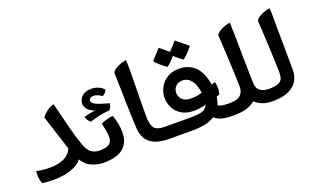

<svg xmlns="http://www.w3.org/2000/svg" viewBox="-68 -862 1903 1179"><g transform="rotate(-20 884.0 -272.5)"><path d="M447.8 4.9Q399.9 4.9 357.9 -18.6Q315.9 -42 292 -107.4L334.5 -109.4Q314 -50.3 256.8 -25.9Q199.7 -1.5 128.4 -1.5Q103.5 -1.5 85.2 -2.9Q66.9 -4.4 50.8 -6.3Q39.1 -31.2 39.1 -64.5Q39.1 -69.3 39.8 -76.9Q40.5 -84.5 41 -88.9Q59.1 -84.5 80.3 -82Q101.6 -79.6 129.4 -79.6Q178.7 -79.6 217.5 -95.9Q256.3 -112.3 273.4 -151.9Q263.7 -183.1 256.1 -207.3Q248.5 -231.4 240.7 -255.1Q232.9 -278.8 223.4 -308.6Q213.9 -338.4 200.2 -381.8Q213.4 -399.4 233.9 -415Q254.4 -430.7 281.2 -438.5Q306.2 -337.4 324.2 -267.6Q342.3 -197.8 358.4 -152.8Q375.5 -103.5 398.9 -88.9Q422.4 -74.2 447.8 -74.2H457.5V4.9Z M438 4.9V-74.2H449.2Q496.1 -74.2 514.6 -88.4Q533.2 -102.5 533.2 -131.8Q533.2 -151.9 529.3 -174.1Q525.4 -196.3 518.1 -224.1Q533.7 -232.9 558.8 -239.5Q584 -246.1 598.1 -246.6Q608.9 -216.3 614.3 -188.2Q619.6 -160.2 619.6 -131.3Q619.6 -67.4 579.1 -31.2Q538.6 4.9 449.2 4.9ZM460 -259.3Q451.2 -264.6 443.1 -277.1Q435.1 -289.6 433.6 -300.3Q447.8 -304.2 464.8 -307.9Q481.9 -311.5 507.3 -314.5Q475.1 -327.1 461.2 -344Q447.3 -360.8 447.3 -380.9Q447.3 -406.7 468.5 -427.5Q489.7 -448.2 529.8 -448.2Q554.2 -448.2 574.2 -439.7Q594.2 -431.2 611.3 -415Q608.4 -403.3 599.6 -394.8Q590.8 -386.2 582 -381.8Q552.2 -402.8 528.3 -402.8Q517.6 -402.8 508.3 -397.5Q499 -392.1 499 -379.9Q499 -367.2 521.2 -355Q543.5 -342.8 607.4 -325.7Q607.4 -317.4 602.3 -304.4Q597.2 -291.5 589.8 -285.2Q540.5 -281.7 505.9 -272.2Q471.2 -262.7 460 -259.3Z M881.3 4.9Q814.9 4.9 778.3 -13.2Q741.7 -31.2 726.8 -59.8Q711.9 -88.4 709.5 -119.6Q707.5 -147 706.1 -189.2Q704.6 -231.4 703.4 -279.1Q702.1 -326.7 701.2 -371.1Q700.2 -415.5 699.5 -447.8Q698.7 -480 697.8 -490.7Q703.6 -505.4 721.7 -516.1Q739.7 -526.9 759.8 -533.4Q779.8 -540 791 -541.5Q792 -535.6 792.5 -522.5Q793 -509.3 793.2 -496.1Q793.5 -482.9 793.5 -476.6Q793.5 -436.5 792.5 -383.8Q791.5 -331.1 790.8 -276.9Q790 -222.7 790 -177.2Q790 -121.6 806.6 -97.9Q823.2 -74.2 881.3 -74.2H891.1V4.9Z M1029.8 5.4Q991.2 5.4 973.9 5.4Q956.5 5.4 950.2 5.1Q943.8 4.9 939.2 4.9Q934.6 4.9 922.6 4.9Q910.6 4.9 881.3 4.9H871.6V-74.2H881.3Q921.9 -74.2 946.5 -74Q971.2 -73.7 986.1 -73.7Q1001 -73.7 1012.7 -73.7Q1024.4 -73.7 1039.6 -73.7Q1092.3 -73.7 1119.4 -81.3Q1146.5 -88.9 1157.2 -117.7Q1141.6 -110.8 1118.9 -107.9Q1096.2 -105 1079.6 -105Q1029.3 -105 997.1 -125.5Q964.8 -146 949.7 -177.5Q934.6 -209 934.6 -242.2Q934.6 -275.4 951.4 -307.1Q968.3 -338.9 1000.2 -359.4Q1032.2 -379.9 1078.1 -379.9Q1137.7 -379.9 1178.7 -343.3Q1219.7 -306.6 1235.8 -219.2L1258.8 -227.1Q1261.2 -219.7 1262.7 -207.8Q1264.2 -195.8 1264.2 -185.5Q1264.2 -178.7 1262.7 -168.5Q1261.2 -158.2 1258.3 -146.5L1238.8 -139.6Q1229 -77.1 1197.3 -46.1Q1165.5 -15.1 1121.6 -4.9Q1077.6 5.4 1029.8 5.4ZM1296.4 4.9Q1249 4.9 1220.5 -2.9Q1191.9 -10.7 1171.4 -31.2L1212.9 -98.6Q1224.1 -85 1242.9 -79.6Q1261.7 -74.2 1296.4 -74.2H1306.2V4.9ZM1085 -182.6Q1112.3 -182.6 1125.7 -185.1Q1139.2 -187.5 1159.7 -193.4Q1153.3 -247.6 1130.9 -276.1Q1108.4 -304.7 1073.7 -304.7Q1045.9 -304.7 1029.3 -287.6Q1012.7 -270.5 1012.7 -245.6Q1012.7 -220.2 1031 -201.4Q1049.3 -182.6 1085 -182.6ZM1124.5 -422.9Q1098.6 -441.4 1078.1 -460.2Q1057.6 -479 1054.7 -485.8L1113.8 -551.3L1190.4 -489.3Q1169.9 -461.9 1149.9 -443.1Q1129.9 -424.3 1124.5 -422.9ZM1016.6 -414.6Q990.2 -433.1 970 -451.7Q949.7 -470.2 946.3 -477.5L1005.9 -543L1082 -480.5Q1057.1 -448.2 1039.6 -432.1Q1022 -416 1016.6 -414.6Z M1286.6 4.9V-74.2H1296.4Q1351.1 -74.2 1371.6 -94Q1392.1 -113.8 1392.1 -147.5Q1392.1 -164.1 1390.9 -199.7Q1389.6 -235.4 1387.7 -279.8Q1385.7 -324.2 1383.5 -367.7Q1381.3 -411.1 1379.4 -444.6Q1377.4 -478 1376.5 -490.7Q1385.3 -507.8 1414.6 -521.7Q1443.8 -535.6 1469.7 -538.1Q1471.7 -496.6 1472.4 -434.8Q1473.1 -373 1474.1 -298.8Q1475.1 -224.6 1477.5 -144.5Q1478.5 -105 1500.7 -89.6Q1522.9 -74.2 1555.2 -74.2H1564.9V4.9H1555.2Q1512.2 4.9 1484.4 -6.8Q1456.5 -18.6 1439.5 -36.1Q1422.4 -20.5 1390.4 -7.8Q1358.4 4.9 1296.4 4.9Z M1545.4 4.9V-74.2H1555.2Q1598.1 -74.2 1618.4 -83Q1638.7 -91.8 1644.8 -107.7Q1650.9 -123.5 1650.9 -144Q1650.9 -161.6 1649.7 -198.5Q1648.4 -235.4 1646.5 -280.8Q1644.5 -326.2 1642.3 -370.4Q1640.1 -414.6 1638.4 -447.3Q1636.7 -480 1635.7 -490.7Q1644.5 -507.8 1673.8 -521.7Q1703.1 -535.6 1729 -538.1Q1730.5 -532.2 1731 -511.5Q1731.4 -490.7 1731.4 -465.1Q1731.4 -439.5 1731.4 -419.4Q1731.4 -358.9 1732.7 -289.6Q1733.9 -220.2 1733.9 -131.3Q1733.9 -95.2 1716.3 -64.2Q1698.7 -33.2 1659.4 -14.2Q1620.1 4.9 1555.2 4.9Z"/></g></svg>

Font: Harmattan SemiBold
Style: Regular
Weight: 600
Designer: George W. Nuss III and SIL International
Foundry: SIL International
Version: Version 4.000